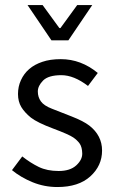

<svg xmlns="http://www.w3.org/2000/svg" viewBox="-20 -734 459 766"><path d="M187 -300.3Q218.3 -288.1 265.6 -269.5Q313 -251 336.4 -232.9Q387.2 -193.4 387.2 -133.3Q387.2 -72.8 340.3 -30.3Q293.5 12.2 209 12.2Q157.2 12.2 110.4 -6.8Q63.5 -25.9 27.8 -55.2L68.8 -109.9Q101.6 -84 134.8 -67.9Q168 -51.8 213.9 -51.8Q259.8 -51.8 284.2 -74.2Q308.6 -96.7 308.1 -121.6Q307.6 -147 297.9 -161.1Q288.1 -174.8 272.5 -185.5Q254.4 -197.8 191.9 -221.2Q129.4 -244.6 103.5 -264.6Q78.1 -285.2 64.9 -307.1Q51.8 -329.1 51.8 -358.9Q51.8 -388.7 63.5 -414.1Q87.4 -466.8 148.9 -487.3Q179.7 -498 222.7 -498Q303.2 -498 370.1 -442.9L331.1 -391.1Q274.9 -434.1 224.6 -434.1Q173.8 -434.1 152.3 -413.1Q130.9 -391.6 130.9 -369.1Q130.9 -346.7 143.1 -329.6Q155.3 -312.5 187 -300.3ZM89.8 -713.9H149.9L216.8 -622.1H221.2L288.1 -713.9H348.1L252.9 -573.2H185.1Z"/></svg>

Font: SourceSansPro-Regular
Style: Regular
Weight: 400
Designer: Paul D. Hunt
Foundry: Adobe Systems Incorporated
Version: Version 1.050;PS Version 1.000;hotconv 1.0.70;makeotf.lib2.5